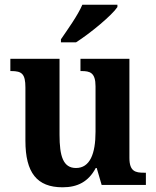

<svg xmlns="http://www.w3.org/2000/svg" viewBox="-20 -786 664 816"><path d="M239 -619V-606H303C363 -644 456 -721 479 -756V-766H330C311 -721 267 -660 239 -619ZM246 10C310 10 356 -14 387 -72H391L412 0H600V-52H592C556 -52 530 -57 530 -115V-536H322V-484H326C362 -484 386 -478 386 -419V-226C386 -132 362 -72 303 -72C248 -72 233 -123 233 -213V-536H24V-484H28C73 -484 88 -472 88 -414V-188C88 -52 137 10 246 10Z"/></svg>

Font: Noto Serif Ethiopic SemiCondensed
Style: Bold
Weight: 700
Width: 4
Designer: Monotype Design Team
Foundry: Monotype Imaging Inc.
Version: Version 2.102